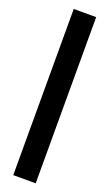

<svg xmlns="http://www.w3.org/2000/svg" viewBox="-143 -742 439 772"><g transform="rotate(20 77.0 -355.5)"><path d="M29 0V-711H125V0Z"/></g></svg>

Font: Junicode SmExp
Style: Bold
Weight: 700
Width: 6
Designer: Peter S. Baker
Version: Version 2.205; ttfautohint (v1.8.4)